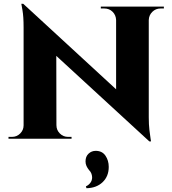

<svg xmlns="http://www.w3.org/2000/svg" viewBox="-20 -735 913 1017"><path d="M103 -715 759 -111 771 14 115 -589ZM108 -71V0H25V-10Q25 -10 34 -10Q43 -10 44 -10Q69 -10 87 -28Q105 -46 105 -71ZM279 -71Q279 -46 297 -28Q315 -10 340 -10Q341 -10 350 -10Q359 -10 359 -10V0H276V-71ZM103 -715 278 -530 279 0H105V-590Q105 -647 99 -681Q93 -715 93 -715ZM768 -700V-114Q768 -75 771.5 -46Q775 -17 777.5 -1.5Q780 14 780 14H771L595 -183V-700ZM848 -700V-690Q848 -690 839 -690Q830 -690 830 -690Q805 -690 787 -672.5Q769 -655 768 -629H765V-700ZM514 -700H597V-629H595Q594 -655 576.5 -672.5Q559 -690 533 -690Q533 -690 524 -690Q515 -690 514 -690ZM433 120Q433 94 449 79Q465 64 487 64Q521 64 538.5 89.5Q556 115 556 149Q556 199 523.5 230Q491 261 438 262L435 252Q449 246 458.5 233.5Q468 221 468 205Q468 196 464.5 185.5Q461 175 451 165Q443 155 438 144Q433 133 433 120Z"/></svg>

Font: Cinzel ExtraBold
Style: Regular
Weight: 800
Designer: Natanael Gama
Version: Version 2.000